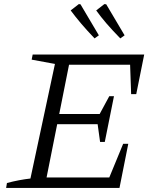

<svg xmlns="http://www.w3.org/2000/svg" viewBox="-20 -920 749 940"><path d="M10 0 14 -24Q44 -32 73 -37.5Q102 -43 129 -46L249 -607L135 -628L140 -653H686L647 -459H622L617 -603H318L270 -362H468L515 -449H538L493 -225H470L458 -312H260L208 -51H515L583 -216H608L565 0ZM443 -732Q404 -773 376.5 -805.5Q349 -838 326 -869L366 -900L374 -899L464 -747ZM569 -732Q529 -773 501 -805.5Q473 -838 451 -869L491 -900L500 -899L590 -747Z"/></svg>

Font: Piazzolla Thin Light
Style: Italic
Weight: 300
Italic angle: -11.3°
Version: Version 2.005